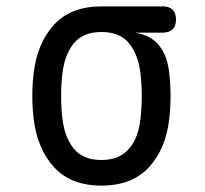

<svg xmlns="http://www.w3.org/2000/svg" viewBox="-20 -570 640 600"><path d="M489 -468H401Q451 -461 477.5 -427.5Q504 -394 509 -340Q513 -305 513 -270Q513 -235 509 -200Q499 -106 446 -48Q393 10 297 10Q201 10 148.5 -48Q96 -106 85 -200Q81 -235 81 -270Q81 -305 85 -340Q96 -435 148.5 -492.5Q201 -550 297 -550H489Q509 -550 519.5 -539.5Q530 -529 530 -509Q530 -489 519.5 -478.5Q509 -468 489 -468ZM297 -70Q326 -70 347 -79Q368 -88 383 -105Q398 -122 407 -146Q416 -170 419 -200Q423 -235 423 -270Q423 -305 419 -340Q412 -400 383 -435Q354 -470 297 -470Q240 -470 211 -435Q182 -400 175 -340Q171 -305 171 -270Q171 -235 175 -200Q182 -140 211 -105Q240 -70 297 -70Z"/></svg>

Font: Maple Mono NF CN
Style: Regular
Weight: 400
Monospace: yes
Designer: subframe7536
Version: Version 7.000